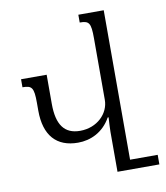

<svg xmlns="http://www.w3.org/2000/svg" viewBox="-81 -781 734 849"><g transform="rotate(-10 286.0 -357.0)"><path d="M328 -714V-679C370 -679 378 -669 378 -600V-323C378 -262 324 -207 247 -207C177 -207 144 -252 144 -346V-477H29V-441C71 -441 80 -431 80 -363V-327C80 -215 133 -157 229 -157C286 -157 343 -183 377 -244H381C380 -222 378 -201 378 -180V0H566V-43H442V-714Z"/></g></svg>

Font: Noto Serif Armenian ExtraCondensed
Style: Regular
Weight: 400
Width: 2
Designer: Monotype Design Team
Foundry: Monotype Imaging Inc.
Version: Version 2.008